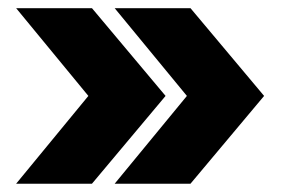

<svg xmlns="http://www.w3.org/2000/svg" viewBox="-20 -520 696 470"><path d="M19.5 -70.3 196.3 -285.2 19.5 -500H205.1L385.3 -285.2L205.1 -70.3ZM260.7 -70.3 437.5 -285.2 260.7 -500H446.3L626.5 -285.2L446.3 -70.3Z"/></svg>

Font: Inter Display ExtraBold
Style: Regular
Weight: 800
Designer: Rasmus Andersson
Foundry: rsms
Version: Version 4.000;git-a52131595